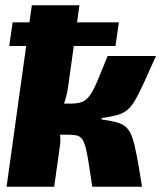

<svg xmlns="http://www.w3.org/2000/svg" viewBox="-20 -710 621 730"><path d="M573 -497Q545 -435 526.5 -394Q508 -353 493.5 -328.5Q479 -304 463.5 -291.5Q448 -279 425 -272.5Q402 -266 366 -261V-256Q401 -251 423.5 -245Q446 -239 460 -226Q474 -213 483 -187Q492 -161 500.5 -115.5Q509 -70 520 0H331Q322 -60 316 -97.5Q310 -135 303.5 -156Q297 -177 288.5 -185.5Q280 -194 266.5 -196Q253 -198 232 -198L246 -316Q273 -316 289.5 -321.5Q306 -327 319.5 -344.5Q333 -362 348.5 -398Q364 -434 389 -497ZM282 -690 239 -380Q235 -351 224.5 -319Q214 -287 196 -260Q204 -236 207.5 -207.5Q211 -179 208 -157L186 0H5L101 -690ZM289 -316 272 -198H170L187 -316ZM432 -625 419 -535H15L28 -625Z"/></svg>

Font: Exo 2 ExtraBold
Style: Italic
Weight: 800
Italic angle: -8°
Designer: Natanael Gama
Foundry: Natanael Gama
Version: Version 2.010